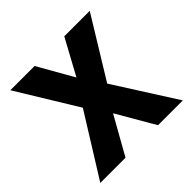

<svg xmlns="http://www.w3.org/2000/svg" viewBox="-169 -838 1002 1002"><g transform="rotate(-45 331.5 -337.0)"><path d="M213 0H27L240 -342L37 -674H216L328 -477L435 -674H623L419 -341L636 0H453L331 -210Z"/></g></svg>

Font: Hind Jalandhar
Style: Bold
Weight: 700
Designer: Namrata Goyal
Foundry: Indian Type Foundry
Version: Version 0.702;PS 1.0;hotconv 1.0.81;makeotf.lib2.5.63406